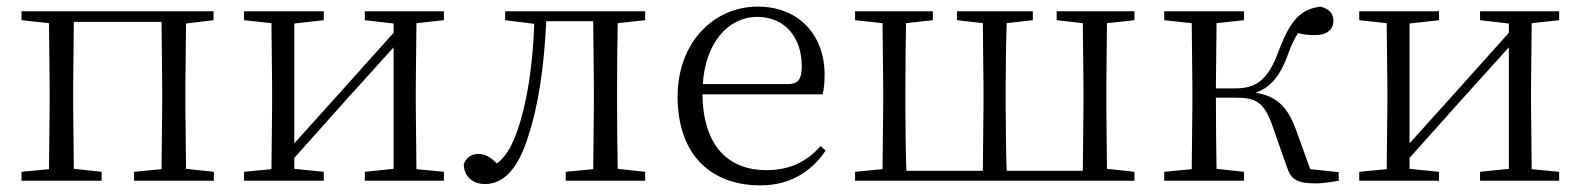

<svg xmlns="http://www.w3.org/2000/svg" viewBox="-20 -546 4776 580"><path d="M45 -485 128 -476 130 -285V-227L128 -35L45 -27V0H287V-27L203 -36L201 -227V-285L203 -480H468L470 -285V-227L468 -35L385 -27V0H626V-27L542 -36L540 -227V-285L542 -475L625 -485V-512H45Z M1082 -485 1169 -475V-447L1005 -264L869 -113V-475L958 -485V-512H717V-485L800 -476L802 -285V-227L800 -35L717 -27V0H958V-27L869 -36V-69L1029 -248L1169 -403V-36L1082 -27V0H1321V-27L1238 -35L1236 -227V-285L1238 -476L1321 -485V-512H1082Z M1771 0H1929V-27L1846 -36C1845 -91 1844 -173 1844 -227V-285C1844 -338 1845 -420 1846 -476L1929 -485V-512H1506V-485L1594 -474C1589 -344 1572 -233 1541 -146C1524 -100 1507 -72 1481 -52C1462 -71 1446 -81 1426 -81C1404 -81 1390 -71 1381 -51C1381 -13 1408 10 1445 10C1498 10 1544 -31 1576 -135C1606 -226 1624 -345 1630 -482H1772L1774 -285V-227L1772 -35L1689 -27V0Z M2277 14C2365 14 2430 -26 2474 -91L2459 -105C2417 -57 2365 -32 2295 -32C2183 -32 2104 -102 2102 -261H2465C2469 -277 2471 -297 2471 -321C2471 -438 2395 -526 2269 -526C2138 -526 2027 -420 2027 -254C2027 -74 2132 14 2277 14ZM2103 -292C2111 -418 2181 -495 2267 -495C2353 -495 2402 -431 2402 -346C2402 -309 2393 -292 2360 -292Z M2683 0H3407V-27L3324 -36L3322 -227V-285L3324 -476L3407 -485V-512H3172V-485L3251 -476L3253 -285V-227L3251 -30H3021C3019 -85 3018 -171 3018 -227V-285C3018 -339 3019 -420 3021 -476L3100 -485V-512H2871V-485L2949 -476L2951 -285V-227L2949 -30H2718C2716 -85 2715 -171 2715 -227V-285C2715 -338 2716 -420 2717 -476L2798 -485V-512H2563V-485L2646 -476L2648 -285V-227L2646 -35L2563 -27V0Z M3867 -43C3880 -3 3898 8 3956 8C3975 8 4002 4 4024 0V-26L3938 -35L3896 -151C3870 -224 3837 -255 3773 -266C3816 -281 3846 -313 3871 -382C3881 -411 3891 -430 3901 -446C3916 -442 3932 -440 3953 -440C3988 -440 4008 -456 4008 -483C4008 -506 3995 -519 3969 -526C3908 -518 3878 -485 3843 -393C3809 -299 3771 -279 3710 -279H3653L3655 -476L3738 -485V-512H3497V-485L3580 -476L3582 -285V-227L3580 -35L3497 -27V0H3738V-27L3655 -36C3654 -90 3653 -175 3653 -251H3711C3774 -251 3797 -238 3822 -171Z M4451 -485 4538 -475V-447L4374 -264L4238 -113V-475L4327 -485V-512H4086V-485L4169 -476L4171 -285V-227L4169 -35L4086 -27V0H4327V-27L4238 -36V-69L4398 -248L4538 -403V-36L4451 -27V0H4690V-27L4607 -35L4605 -227V-285L4607 -476L4690 -485V-512H4451Z"/></svg>

Font: Noto Serif HK Light
Style: Regular
Weight: 300
Designer: Ryoko NISHIZUKA 西塚涼子 (kana & ideographs); Frank Grießhammer (Latin, Greek & Cyrillic); Wenlong ZHANG 张文龙 (bopomofo); San
Foundry: Adobe
Version: Version 2.001;hotconv 1.1.0;makeotfexe 2.6.0